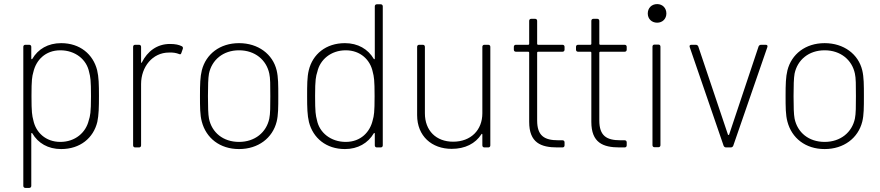

<svg xmlns="http://www.w3.org/2000/svg" viewBox="-20 -721 4305 939"><path d="M455 -378C435 -456 371 -510 279 -510C215 -510 166 -481 138 -433C136 -430 133 -431 133 -435V-492C133 -498 129 -502 123 -502H104C98 -502 94 -498 94 -492V188C94 194 98 198 104 198H123C129 198 133 194 133 188V-67C133 -71 136 -72 138 -69C166 -21 215 8 279 8C372 8 437 -46 456 -125C463 -158 464 -198 464 -252C464 -307 463 -345 455 -378ZM414 -132C400 -73 348 -27 275 -27C203 -27 155 -74 143 -133C137 -156 134 -171 134 -252C134 -331 137 -347 143 -368C156 -426 201 -475 275 -475C348 -475 404 -430 416 -368C422 -345 425 -330 425 -250C425 -170 421 -154 414 -132Z M811 -506C748 -506 701 -470 674 -416C673 -412 670 -413 670 -417V-492C670 -498 666 -502 660 -502H641C635 -502 631 -498 631 -492V-10C631 -4 635 0 641 0H660C666 0 670 -4 670 -10V-310C670 -394 726 -464 806 -464C827 -465 842 -462 855 -457C861 -454 865 -455 867 -462L874 -482C876 -487 874 -493 869 -495C855 -502 838 -506 811 -506Z M1149 8C1243 8 1313 -46 1333 -126C1341 -158 1341 -196 1341 -252C1341 -304 1341 -344 1333 -377C1314 -456 1243 -510 1149 -510C1055 -510 987 -456 967 -377C959 -345 958 -308 958 -252C958 -199 958 -159 967 -126C988 -46 1055 8 1149 8ZM1149 -27C1071 -27 1016 -73 1002 -141C998 -162 997 -199 997 -251C997 -300 998 -339 1002 -361C1016 -428 1071 -475 1149 -475C1227 -475 1283 -428 1297 -361C1302 -340 1302 -304 1302 -251C1302 -203 1302 -164 1297 -141C1283 -74 1227 -27 1149 -27Z M1813 -690V-435C1813 -431 1810 -430 1808 -433C1780 -481 1730 -510 1667 -510C1574 -510 1509 -456 1490 -377C1482 -344 1482 -304 1482 -250C1482 -195 1483 -157 1491 -124C1511 -46 1575 8 1667 8C1730 8 1780 -21 1808 -69C1810 -72 1813 -71 1813 -67V-10C1813 -4 1817 0 1823 0H1842C1848 0 1852 -4 1852 -10V-690C1852 -696 1848 -700 1842 -700H1823C1817 -700 1813 -696 1813 -690ZM1803 -134C1790 -76 1745 -27 1671 -27C1598 -27 1542 -72 1530 -134C1524 -157 1521 -172 1521 -252C1521 -332 1525 -348 1532 -370C1545 -429 1598 -475 1671 -475C1743 -475 1791 -428 1803 -369C1809 -346 1812 -331 1812 -250C1812 -171 1809 -155 1803 -134Z M2339 -492V-167C2339 -85 2283 -28 2196 -28C2113 -28 2058 -82 2058 -167V-492C2058 -498 2054 -502 2048 -502H2030C2024 -502 2020 -498 2020 -492V-158C2020 -55 2092 7 2189 7C2255 7 2305 -19 2334 -64C2336 -68 2339 -67 2339 -63V-10C2339 -4 2343 0 2349 0H2368C2374 0 2378 -4 2378 -10V-492C2378 -498 2374 -502 2368 -502H2349C2343 -502 2339 -498 2339 -492Z M2741 -478V-492C2741 -498 2737 -502 2731 -502H2611C2609 -502 2607 -504 2607 -506V-619C2607 -625 2603 -629 2597 -629H2578C2572 -629 2568 -625 2568 -619V-506C2568 -504 2566 -502 2564 -502H2503C2497 -502 2493 -498 2493 -492V-478C2493 -472 2497 -468 2503 -468H2564C2566 -468 2568 -466 2568 -464V-125C2568 -23 2625 0 2706 0H2731C2737 0 2741 -4 2741 -10V-25C2741 -31 2737 -35 2731 -35H2710C2642 -35 2607 -57 2607 -132V-464C2607 -466 2609 -468 2611 -468H2731C2737 -468 2741 -472 2741 -478Z M3045 -478V-492C3045 -498 3041 -502 3035 -502H2915C2913 -502 2911 -504 2911 -506V-619C2911 -625 2907 -629 2901 -629H2882C2876 -629 2872 -625 2872 -619V-506C2872 -504 2870 -502 2868 -502H2807C2801 -502 2797 -498 2797 -492V-478C2797 -472 2801 -468 2807 -468H2868C2870 -468 2872 -466 2872 -464V-125C2872 -23 2929 0 3010 0H3035C3041 0 3045 -4 3045 -10V-25C3045 -31 3041 -35 3035 -35H3014C2946 -35 2911 -57 2911 -132V-464C2911 -466 2913 -468 2915 -468H3035C3041 -468 3045 -472 3045 -478Z M3194 -610C3220 -610 3239 -629 3239 -655C3239 -682 3220 -701 3194 -701C3167 -701 3148 -682 3148 -655C3148 -629 3167 -610 3194 -610ZM3181 -1H3200C3206 -1 3210 -5 3210 -11V-493C3210 -499 3206 -503 3200 -503H3181C3175 -503 3171 -499 3171 -493V-11C3171 -5 3175 -1 3181 -1Z M3531 0H3554C3559 0 3564 -3 3566 -8L3733 -491C3735 -498 3732 -502 3725 -502H3702C3697 -502 3692 -499 3690 -494L3546 -63C3545 -60 3541 -60 3540 -63L3395 -494C3393 -499 3388 -502 3383 -502H3361C3354 -502 3351 -498 3353 -491L3519 -8C3521 -3 3526 0 3531 0Z M4013 8C4107 8 4177 -46 4197 -126C4205 -158 4205 -196 4205 -252C4205 -304 4205 -344 4197 -377C4178 -456 4107 -510 4013 -510C3919 -510 3851 -456 3831 -377C3823 -345 3822 -308 3822 -252C3822 -199 3822 -159 3831 -126C3852 -46 3919 8 4013 8ZM4013 -27C3935 -27 3880 -73 3866 -141C3862 -162 3861 -199 3861 -251C3861 -300 3862 -339 3866 -361C3880 -428 3935 -475 4013 -475C4091 -475 4147 -428 4161 -361C4166 -340 4166 -304 4166 -251C4166 -203 4166 -164 4161 -141C4147 -74 4091 -27 4013 -27Z"/></svg>

Font: Barlow ExtraLight
Style: Regular
Weight: 275
Designer: Jeremy Tribby
Foundry: Tribby Type
Version: Version 1.422;hotconv 1.0.109;makeotfexe 2.5.65596